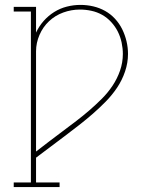

<svg xmlns="http://www.w3.org/2000/svg" viewBox="-20 -548 640 783"><path d="M36 215V196H106V-501H36V-520H127V-415Q139 -441 158 -462.5Q177 -484 201 -499Q225 -514 252.5 -521Q280 -528 308 -528Q335 -528 360.5 -522Q386 -516 408.5 -503.5Q431 -491 449 -471.5Q467 -452 478.5 -428.5Q490 -405 496 -379.5Q502 -354 502 -328Q502 -292 490 -256.5Q478 -221 457.5 -190.5Q437 -160 411.5 -134Q386 -108 358.5 -84Q331 -60 302 -37.5Q273 -15 244 7Q215 29 185.5 51Q156 73 127 95V196H223V215ZM127 70Q154 49 181.5 28Q209 7 236.5 -13.5Q264 -34 291.5 -55Q319 -76 345 -98.5Q371 -121 395.5 -145.5Q420 -170 439 -198.5Q458 -227 469.5 -260Q481 -293 481 -328Q481 -351 476 -374.5Q471 -398 460.5 -419Q450 -440 433.5 -458Q417 -476 396.5 -487.5Q376 -499 352.5 -504Q329 -509 306 -509Q271 -509 238 -497Q205 -485 180 -461.5Q155 -438 141 -405.5Q127 -373 127 -339Z"/></svg>

Font: Iosevka Etoile Thin
Style: Regular
Weight: 100
Designer: Belleve Invis
Foundry: Belleve Invis
Version: Version 22.1.2; ttfautohint (v1.8.4)